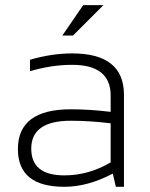

<svg xmlns="http://www.w3.org/2000/svg" viewBox="-20 -718 575 738"><path d="M48.8 -145Q48.8 -297.9 252 -297.9Q323.7 -297.9 405.3 -288.1V-351.1Q405.3 -468.8 257.3 -468.8Q178.2 -468.8 95.2 -444.3V-488.3Q178.2 -512.7 257.3 -512.7Q456.5 -512.7 456.5 -353.5V0H425.3L413.6 -50.8Q317.4 0 227.1 0Q48.8 0 48.8 -145ZM252 -253.9Q100.1 -253.9 100.1 -146.5Q100.1 -43.9 227.1 -43.9Q320.8 -43.9 405.3 -93.8V-244.1Q323.7 -253.9 252 -253.9ZM299.8 -698.2H377.4L260.7 -581.5H219.7Z"/></svg>

Font: Sansation Light
Style: Light
Weight: 300
Designer: Bernd Montag
Version: Version 1.301